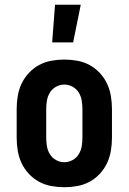

<svg xmlns="http://www.w3.org/2000/svg" viewBox="-20 -778 540 806"><path d="M250 8Q223 8 195.5 3Q168 -2 144 -15Q120 -28 101 -48.5Q82 -69 70.5 -93.5Q59 -118 54.5 -145.5Q50 -173 50 -200V-320Q50 -347 54.5 -374.5Q59 -402 70.5 -426.5Q82 -451 101 -471.5Q120 -492 144 -505Q168 -518 195.5 -523Q223 -528 250 -528Q277 -528 304.5 -523Q332 -518 356 -505Q380 -492 399 -471.5Q418 -451 429.5 -426.5Q441 -402 445.5 -374.5Q450 -347 450 -320V-200Q450 -173 445.5 -145.5Q441 -118 429.5 -93.5Q418 -69 399 -48.5Q380 -28 356 -15Q332 -2 304.5 3Q277 8 250 8ZM250 -97Q268 -97 284.5 -106Q301 -115 310.5 -130.5Q320 -146 323 -164Q326 -182 326 -200V-320Q326 -338 323 -356Q320 -374 310.5 -389.5Q301 -405 284.5 -414Q268 -423 250 -423Q232 -423 215.5 -414Q199 -405 189.5 -389.5Q180 -374 177 -356Q174 -338 174 -320V-200Q174 -182 177 -164Q180 -146 189.5 -130.5Q199 -115 215.5 -106Q232 -97 250 -97ZM199 -600 211 -758H319L287 -600Z"/></svg>

Font: Iosevka Extrabold
Style: Regular
Weight: 800
Monospace: yes
Designer: Belleve Invis
Foundry: Belleve Invis
Version: Version 32.5.0; ttfautohint (v1.8.4)